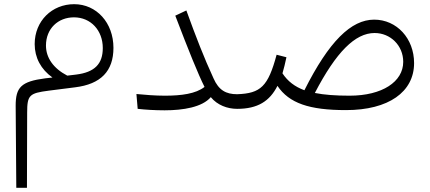

<svg xmlns="http://www.w3.org/2000/svg" viewBox="-20 -521 2058 919"><path d="M344 -164 302 -159C235 -194 200 -245 200 -303C200 -384 258 -438 334 -438C415 -438 472 -375 472 -291C472 -215 433 -175 344 -164ZM55 -15 58 378H109L110 17C110 -66 121 -75 213 -87L339 -103C463 -118 523 -181 523 -292C523 -412 442 -501 335 -501C229 -501 146 -421 146 -310C146 -245 176 -189 231 -150L196 -146C81 -131 55 -103 55 -15Z M768 7C857 7 948 -8 989 -56C1020 -18 1068 0 1115 0L1134 -12V-58L1115 -70C1062 -70 1027 -89 1002 -146C956 -246 918 -344 872 -471L819 -446C882 -281 929 -164 959 -105C917 -72 848 -63 769 -63C722 -63 675 -67 633 -71L639 0C674 4 720 7 768 7Z M1636 6C1840 6 1962 -81 1962 -219C1962 -337 1879 -427 1771 -427C1661 -427 1555 -324 1437 -89C1391 -106 1357 -132 1332 -170C1339 -193 1345 -219 1351 -247L1304 -259C1263 -107 1228 -74 1115 -70L1096 -58V-12L1115 0C1214 0 1271 -37 1308 -110C1364 -27 1460 6 1636 6ZM1487 -76C1589 -272 1680 -363 1773 -363C1849 -363 1910 -303 1910 -225C1910 -130 1810 -63 1653 -63C1587 -63 1532 -67 1487 -76Z"/></svg>

Font: Wafeq Light
Style: Regular
Weight: 300
Designer: Rasmus Andersson & Azza Alameddine
Foundry: Google & TypeTogether
Version: Version 3.000;January 28, 2025;FontCreator 15.0.0.3014 64-bi